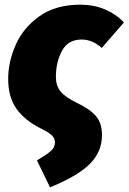

<svg xmlns="http://www.w3.org/2000/svg" viewBox="-20 -574 550 821"><path d="M138 112Q180 87 197.5 71.5Q215 56 215 35Q215 18 202.5 5.5Q190 -7 156 -24Q87 -58 51 -108Q15 -158 15 -237Q15 -309 47 -382Q79 -455 148.5 -504.5Q218 -554 323 -554Q381 -554 428.5 -534Q476 -514 510 -478L415 -369Q375 -405 329 -405Q271 -405 245 -356.5Q219 -308 219 -245Q219 -208 238.5 -183.5Q258 -159 309 -134Q364 -108 390 -78Q416 -48 416 4Q416 76 363 128Q310 180 194 227Z"/></svg>

Font: Fira Sans Black
Style: Italic
Weight: 900
Italic angle: -8°
Designer: Carrois Corporate & Edenspiekermann AG
Foundry: Carrois Corporate GbR & Edenspiekermann AG
Version: Version 4.203